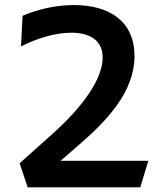

<svg xmlns="http://www.w3.org/2000/svg" viewBox="-20 -762 660 778"><path d="M280 -741.5C427 -741.5 525 -672.5 525 -535.5C525 -388 411.5 -271.5 296 -171.5L225.5 -110.5H581L548.5 -3H92L59.5 -100.5L191 -218C320.5 -333.5 396 -445 396 -529C396 -593.5 350.5 -629.5 268.5 -629.5C206 -629.5 134 -608.5 65 -574L71.5 -698C135.5 -725.5 208 -741.5 280 -741.5Z"/></svg>

Font: Monaspace Argon SemiBold
Style: Regular
Weight: 600
Designer: Riley Cran & the Lettermatic Team
Foundry: Lettermatic
Version: Version 1.000 (Monaspace Argon)